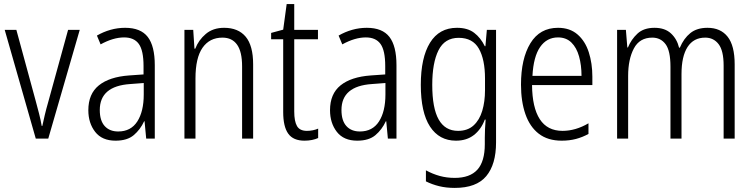

<svg xmlns="http://www.w3.org/2000/svg" viewBox="-20 -678 3684 939"><path d="M155 0 3 -532H60L155 -183Q163 -153 171 -122.5Q179 -92 184 -62H187Q192 -86 199 -115.5Q206 -145 215 -176L313 -532H370L216 0Z M592 -542Q668 -542 702.5 -497.5Q737 -453 737 -359V0H695L687 -85H685Q666 -44 634 -17Q602 10 545 10Q479 10 445.5 -33Q412 -76 412 -139Q412 -219 463.5 -260.5Q515 -302 611 -309L682 -314V-355Q682 -431 659 -463Q636 -495 587 -495Q534 -495 472 -461L454 -504Q485 -522 520 -532Q555 -542 592 -542ZM617 -267Q468 -257 468 -140Q468 -88 492 -61.5Q516 -35 558 -35Q620 -35 651.5 -84Q683 -133 683 -216V-272Z M1076 -542Q1145 -542 1181.5 -498.5Q1218 -455 1218 -363V0H1164V-353Q1164 -425 1139.5 -459.5Q1115 -494 1068 -494Q1005 -494 970.5 -444.5Q936 -395 936 -294V0H882V-532H925L931 -440H935Q951 -482 986.5 -512Q1022 -542 1076 -542Z M1481 -38Q1496 -38 1510.5 -41Q1525 -44 1536 -49V-3Q1523 3 1506 6.5Q1489 10 1469 10Q1414 10 1389.5 -24.5Q1365 -59 1365 -130V-486H1306V-517L1365 -533L1382 -658H1419V-532H1535V-486H1419V-133Q1419 -85 1432.5 -61.5Q1446 -38 1481 -38Z M1774 -542Q1850 -542 1884.5 -497.5Q1919 -453 1919 -359V0H1877L1869 -85H1867Q1848 -44 1816 -17Q1784 10 1727 10Q1661 10 1627.5 -33Q1594 -76 1594 -139Q1594 -219 1645.5 -260.5Q1697 -302 1793 -309L1864 -314V-355Q1864 -431 1841 -463Q1818 -495 1769 -495Q1716 -495 1654 -461L1636 -504Q1667 -522 1702 -532Q1737 -542 1774 -542ZM1799 -267Q1650 -257 1650 -140Q1650 -88 1674 -61.5Q1698 -35 1740 -35Q1802 -35 1833.5 -84Q1865 -133 1865 -216V-272Z M2215 -542Q2267 -542 2299 -517.5Q2331 -493 2351 -452H2354L2361 -532H2406V19Q2406 126 2358 183.5Q2310 241 2204 241Q2162 241 2127.5 232.5Q2093 224 2063 209V155Q2096 173 2130.5 182.5Q2165 192 2204 192Q2278 192 2314.5 152Q2351 112 2351 27V-4Q2351 -24 2352 -46Q2353 -68 2355 -93H2351Q2333 -45 2297.5 -17.5Q2262 10 2210 10Q2128 10 2083 -59Q2038 -128 2038 -263Q2038 -396 2083 -469Q2128 -542 2215 -542ZM2223 -493Q2155 -493 2124.5 -432Q2094 -371 2094 -263Q2094 -149 2125.5 -93.5Q2157 -38 2220 -38Q2267 -38 2296 -64.5Q2325 -91 2338.5 -136Q2352 -181 2352 -237V-294Q2352 -387 2322 -440Q2292 -493 2223 -493Z M2709 -542Q2767 -542 2804.5 -509.5Q2842 -477 2859.5 -422.5Q2877 -368 2877 -303V-262H2582Q2583 -152 2620 -95Q2657 -38 2731 -38Q2795 -38 2858 -75V-23Q2829 -7 2797 1.5Q2765 10 2727 10Q2659 10 2615 -24Q2571 -58 2549.5 -120Q2528 -182 2528 -264Q2528 -391 2574 -466.5Q2620 -542 2709 -542ZM2709 -495Q2654 -495 2621.5 -448Q2589 -401 2584 -307H2824Q2824 -359 2812 -402Q2800 -445 2774.5 -470Q2749 -495 2709 -495Z M3440 -542Q3504 -542 3538.5 -498.5Q3573 -455 3573 -363V0H3519V-357Q3519 -430 3494.5 -462Q3470 -494 3429 -494Q3372 -494 3342.5 -448Q3313 -402 3313 -316V0H3259V-352Q3259 -430 3235 -462Q3211 -494 3170 -494Q3108 -494 3080 -441Q3052 -388 3052 -307V0H2998V-532H3041L3048 -446H3051Q3067 -485 3097.5 -513.5Q3128 -542 3181 -542Q3232 -542 3261.5 -514.5Q3291 -487 3301 -445H3305Q3324 -490 3356 -516Q3388 -542 3440 -542Z"/></svg>

Font: Noto Sans Ethiopic Condensed Light
Style: Regular
Weight: 300
Width: 3
Designer: Monotype Design Team
Foundry: Monotype Imaging Inc.
Version: Version 2.102; ttfautohint (v1.8.4.7-5d5b)